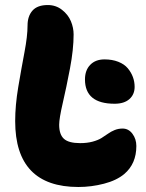

<svg xmlns="http://www.w3.org/2000/svg" viewBox="-20 -767 576 759"><path d="M290 -27.8Q40 -27.8 40 -288.1Q40 -350.6 52.2 -423.3Q64.5 -496.1 76.7 -560.3Q88.9 -624.5 88.9 -666Q88.9 -703.1 108.4 -725.1Q127.9 -747.1 168.9 -747.1Q201.2 -747.1 225.3 -728Q249.5 -709 260.3 -683.1Q271 -657.2 271 -630.9Q271 -571.8 256.6 -496.1Q242.2 -420.4 228 -359.4Q213.9 -298.3 213.9 -273.9Q213.9 -235.4 232.7 -218.3Q251.5 -201.2 296.9 -201.2Q324.2 -201.2 345.9 -207Q367.7 -212.9 381.3 -221.4Q395 -230 407 -238.5Q418.9 -247.1 433.3 -252.9Q447.8 -258.8 464.8 -258.8Q488.3 -258.8 503.7 -238Q519 -217.3 519 -189.9Q519 -119.6 471.2 -79.1Q440.9 -53.7 391.1 -40.8Q341.3 -27.8 290 -27.8ZM433.1 -356.9Q315.9 -356.9 315.9 -453.1Q315.9 -489.3 336.7 -510.7Q357.4 -532.2 393.1 -532.2Q423.8 -532.2 447.8 -522.7Q471.7 -513.2 485.1 -497.1Q498.5 -481 505.4 -462.4Q512.2 -443.8 512.2 -423.8Q512.2 -393.6 491.5 -375.2Q470.7 -356.9 433.1 -356.9Z"/></svg>

Font: Shantell Sans Bouncy
Style: Regular
Weight: 800
Designer: Stephen Nixon, Anya Danilova, Shantell Martin
Foundry: Arrow Type
Version: Version 1.006;[9816181b4]